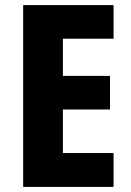

<svg xmlns="http://www.w3.org/2000/svg" viewBox="-20 -734 514 754"><path d="M426 0H71V-714H426V-582H227V-436H412V-304H227V-133H426Z"/></svg>

Font: Noto Sans Telugu Condensed ExtraBold
Style: Regular
Weight: 800
Width: 3
Designer: Jelle Bosma - Monotype Design Team
Foundry: Monotype Imaging Inc.
Version: Version 2.005; ttfautohint (v1.8.4.7-5d5b)